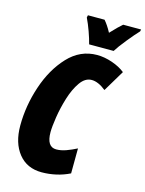

<svg xmlns="http://www.w3.org/2000/svg" viewBox="-137 -1012 837 1105"><g transform="rotate(15 281.5 -460.0)"><path d="M222 11Q265 11 307.5 1.5Q350 -8 388 -27L389 -176Q358 -160 327.5 -149Q297 -138 269 -138Q212 -138 212 -226Q212 -258 221 -316Q230 -374 248.5 -434Q267 -494 296 -535.5Q325 -577 364 -577Q403 -577 449 -540L525 -667Q494 -692 447.5 -708Q401 -724 357 -724Q257 -724 184.5 -646.5Q112 -569 73 -452Q34 -335 34 -217Q34 -114 84 -51.5Q134 11 222 11ZM296 -771H442Q459 -799 497.5 -846.5Q536 -894 560 -919L563 -931H456Q433 -912 389 -865Q367 -906 345 -931H246L243 -917Q259 -884 273.5 -843.5Q288 -803 296 -771Z"/></g></svg>

Font: Noto Sans Display Condensed Black
Style: Italic
Weight: 900
Width: 3
Italic angle: -192°
Designer: Monotype Design Team
Foundry: Monotype Imaging Inc.
Version: Version 1.900